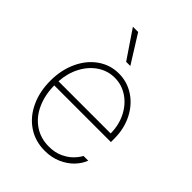

<svg xmlns="http://www.w3.org/2000/svg" viewBox="-221 -865 983 983"><g transform="rotate(45 270.5 -373.5)"><path d="M49.8 -263.7Q49.8 -341.3 78.9 -404.1Q107.9 -466.8 158.7 -502.4Q209.5 -538.1 272.5 -538.1Q332.5 -538.1 382.6 -505.4Q432.6 -472.7 461.9 -414.8Q491.2 -356.9 491.2 -285.2V-260.7H81.1Q81.5 -192.9 106 -137.9Q130.4 -83 176 -51.3Q221.7 -19.5 283.2 -19.5Q325.7 -19.5 358.2 -34.4Q390.6 -49.3 411.1 -70.1Q431.6 -90.8 442.4 -111.3H476.6Q465.3 -80.6 439 -52.7Q412.6 -24.9 372.6 -7.1Q332.5 10.7 283.2 10.7Q213.9 10.7 160.9 -24.9Q107.9 -60.5 78.9 -123Q49.8 -185.5 49.8 -263.7ZM459 -291Q459 -350.6 434.1 -400.4Q409.2 -450.2 366.5 -479Q323.7 -507.8 272.5 -507.8Q221.7 -507.8 179.4 -479.5Q137.2 -451.2 111.1 -401.6Q85 -352.1 81.5 -291ZM153.3 -757.8H191.4L286.1 -606.4H255.9Z"/></g></svg>

Font: Pretendard GOV Thin
Style: Regular
Weight: 100
Designer: Base glyphs from Inter by Rasmus Andersson; Hangeul glyphs from Noto Sans CJK(Source Han Sans) by Jang Soo-young and Kan
Foundry: Kil Hyung-jin
Version: Version 1.309